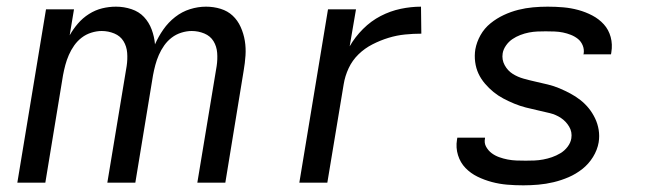

<svg xmlns="http://www.w3.org/2000/svg" viewBox="-20 -548 1940 576"><path d="M32 0 118 -520H202L189 -442Q199 -460 213.5 -477Q228 -494 247 -506Q266 -518 286.5 -523Q307 -528 328 -528Q352 -528 374.5 -520.5Q397 -513 412 -497Q427 -481 435 -459.5Q443 -438 445 -415Q455 -438 470 -459.5Q485 -481 505.5 -497Q526 -513 550 -520.5Q574 -528 598 -528Q621 -528 642 -521.5Q663 -515 678 -501Q693 -487 702 -467Q711 -447 714.5 -425.5Q718 -404 716.5 -381.5Q715 -359 711 -336L656 0H572L630 -350Q633 -370 631.5 -389.5Q630 -409 620.5 -424.5Q611 -440 593 -447.5Q575 -455 555 -455Q540 -455 524 -450Q508 -445 495 -435Q482 -425 472.5 -411.5Q463 -398 456.5 -383Q450 -368 446 -353Q442 -338 439 -322L386 0H302L360 -350Q363 -370 361.5 -389.5Q360 -409 350.5 -424.5Q341 -440 323 -447.5Q305 -455 285 -455Q270 -455 254 -450Q238 -445 225 -435Q212 -425 202.5 -411.5Q193 -398 186.5 -383Q180 -368 176 -353Q172 -338 169 -322L116 0Z M878 0 964 -520H1048L1029 -409Q1045 -437 1069 -461Q1093 -485 1122 -500Q1151 -515 1182 -521.5Q1213 -528 1243 -528L1244 -447Q1220 -447 1195 -444.5Q1170 -442 1145.5 -434.5Q1121 -427 1097.5 -415Q1074 -403 1055.5 -385Q1037 -367 1026 -343.5Q1015 -320 1011 -295L962 0Z M1550 8Q1525 8 1501.5 6Q1478 4 1455.5 -2Q1433 -8 1412.5 -18Q1392 -28 1376.5 -44Q1361 -60 1354 -82.5Q1347 -105 1351 -129L1352 -135H1435V-133Q1432 -119 1438.5 -107.5Q1445 -96 1455 -88.5Q1465 -81 1477.5 -76.5Q1490 -72 1503 -69.5Q1516 -67 1529.5 -66.5Q1543 -66 1557 -66Q1570 -66 1583 -66.5Q1596 -67 1609.5 -69.5Q1623 -72 1636 -76.5Q1649 -81 1661.5 -88.5Q1674 -96 1683 -108Q1692 -120 1694 -133Q1697 -152 1687.5 -168Q1678 -184 1663 -194Q1648 -204 1630 -208.5Q1612 -213 1593.5 -217Q1575 -221 1557.5 -225.5Q1540 -230 1523 -237Q1506 -244 1490 -252.5Q1474 -261 1460.5 -272Q1447 -283 1435 -297Q1423 -311 1415.5 -327Q1408 -343 1405.5 -362Q1403 -381 1406 -400Q1410 -422 1421.5 -442.5Q1433 -463 1451.5 -478Q1470 -493 1491.5 -503Q1513 -513 1535 -518.5Q1557 -524 1579 -526Q1601 -528 1623 -528Q1647 -528 1670 -526Q1693 -524 1715 -518Q1737 -512 1757 -501.5Q1777 -491 1791.5 -475Q1806 -459 1812 -437Q1818 -415 1814 -391L1813 -385H1730L1731 -387Q1733 -400 1728 -412Q1723 -424 1713.5 -431.5Q1704 -439 1692.5 -443.5Q1681 -448 1669 -450.5Q1657 -453 1643.5 -453.5Q1630 -454 1617 -454Q1605 -454 1592.5 -453.5Q1580 -453 1567 -450.5Q1554 -448 1541 -443Q1528 -438 1517 -430.5Q1506 -423 1498 -411.5Q1490 -400 1488 -388Q1485 -369 1494 -352.5Q1503 -336 1518 -326.5Q1533 -317 1551 -312Q1569 -307 1587 -303Q1605 -299 1623.5 -294.5Q1642 -290 1658.5 -283Q1675 -276 1691 -267.5Q1707 -259 1721 -248Q1735 -237 1746 -223.5Q1757 -210 1765 -193.5Q1773 -177 1776 -158.5Q1779 -140 1776 -121Q1772 -98 1759 -77Q1746 -56 1727 -41Q1708 -26 1686 -16.5Q1664 -7 1641 -1.5Q1618 4 1595 6Q1572 8 1550 8Z"/></svg>

Font: Iosevka Aile Oblique
Style: Regular
Weight: 400
Italic angle: -9°
Designer: Belleve Invis
Foundry: Belleve Invis
Version: Version 31.1.0; ttfautohint (v1.8.4)